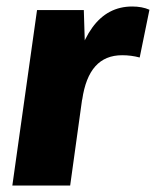

<svg xmlns="http://www.w3.org/2000/svg" viewBox="-20 -571 480 591"><path d="M94 -540H238L244 -346L196 0H18ZM199 -295Q217 -421 264 -486Q311 -551 387 -551Q402 -551 415.5 -548.5Q429 -546 440 -541L410 -394Q384 -401 356 -401Q304 -401 273.5 -367Q243 -333 233 -264Z"/></svg>

Font: Pathway Extreme Condensed ExtraBold
Style: Italic
Weight: 800
Width: 3
Italic angle: -8°
Version: Version 1.001;gftools[0.9.26]